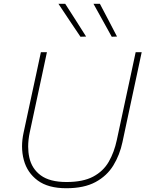

<svg xmlns="http://www.w3.org/2000/svg" viewBox="-20 -990 772 1019"><path d="M332 9Q235.5 9 180 -32.2Q124.5 -73.5 106.5 -140.5Q97 -175.5 97 -213.5Q97 -248 105 -285Q112 -316.5 122.5 -366.5Q133 -416 145.5 -473.5Q160 -539.5 172.2 -596.8Q184.5 -654 197 -713H229Q216.5 -654 204.2 -596.5Q192 -539 177.5 -472.5L138 -288Q129.5 -248 129.5 -212Q129.5 -182 135.5 -154.5Q148.5 -94.5 196.5 -59.2Q244.5 -24 333 -24Q420.5 -24 474.2 -52.5Q528 -81 557 -131.2Q586 -181.5 600 -247L648.5 -473Q663 -539.5 675.2 -596.8Q687.5 -654 700 -713H732Q719.5 -654 707.2 -596.8Q695 -539.5 680.5 -472.5Q665.5 -402 651.5 -337Q637.5 -271.5 630 -236Q615.5 -167.5 581.5 -112Q547.5 -56.5 487 -23.8Q426.5 9 332 9ZM407 -795Q377.5 -839 348.5 -882Q319.5 -926 290 -970H326Q353.5 -927.5 381.5 -883.5Q409.5 -839.5 437 -796ZM573 -795Q548.5 -839.5 524 -883.5Q499.5 -927.5 476 -970H510Q532.5 -927.5 555.5 -883.5Q578 -839.5 601 -796Z"/></svg>

Font: Heraclito Thin
Style: Italic
Weight: 100
Italic angle: -12°
Designer: Kostas Bartsokas (font) & Cristiano Sobral (main changes)
Foundry: Kostas Bartsokas (font) & Cristiano Sobral (main changes)
Version: Version 1.00;July 8, 2020;FontCreator 13.0.0.2655 64-bit